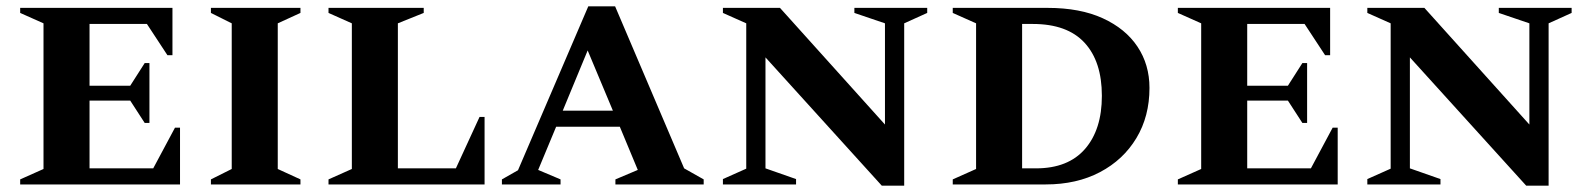

<svg xmlns="http://www.w3.org/2000/svg" viewBox="-20 -585 5046 609"><path d="M44 0V-16L118 -49V-511L44 -544V-560H527V-410H511L446 -509H264V-313H393L439 -385H454V-195H439L393 -266H264V-51H466L535 -180H551V0Z M649 0V-16L715 -49V-511L649 -544V-560H933V-544L861 -511V-49L933 -16V0Z M1022 0V-16L1096 -49V-511L1022 -544V-560H1324V-544L1242 -511V-51H1426L1501 -214H1517V0Z M1572 0V-16L1623 -45L1846 -565H1931L2150 -51L2212 -16V0H1932V-16L2003 -46L1946 -183H1744L1687 -46L1758 -16V0ZM1765 -234H1924L1844 -425Z M2273 0V-17L2347 -50V-511L2273 -544V-560H2454L2787 -190V-511L2690 -544V-560H2921V-544L2848 -511V4H2777L2408 -403V-51L2505 -17V0Z M3002 0V-16L3076 -49V-511L3002 -544V-560H3303Q3406 -560 3478 -527Q3550 -494 3588 -437Q3626 -380 3626 -306Q3626 -216 3584.5 -147Q3543 -78 3469 -39Q3395 0 3297 0ZM3256 -509H3222V-51H3266Q3368 -51 3421.5 -112.5Q3475 -174 3475 -281Q3475 -390 3420 -449.5Q3365 -509 3256 -509Z M3716 0V-16L3790 -49V-511L3716 -544V-560H4199V-410H4183L4118 -509H3936V-313H4065L4111 -385H4126V-195H4111L4065 -266H3936V-51H4138L4207 -180H4223V0Z M4317 0V-17L4391 -50V-511L4317 -544V-560H4498L4831 -190V-511L4734 -544V-560H4965V-544L4892 -511V4H4821L4452 -403V-51L4549 -17V0Z"/></svg>

Font: Spectral SC
Style: Bold
Weight: 700
Designer: Jean-Baptiste Levee
Foundry: Production Type
Version: Version 2.001